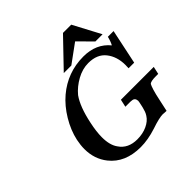

<svg xmlns="http://www.w3.org/2000/svg" viewBox="-214 -1002 1186 1186"><g transform="rotate(-45 379.0 -409.5)"><path d="M404 -650H338L510 -829H582L677 -650H614L526 -739ZM758 -284 747 -234H725Q683 -234 671 -223Q665 -213 656.5 -185.5Q648 -158 639 -114L622 -36Q620 -36 610.5 -36.5Q601 -37 600 -37Q596 -38 592 -38Q559 -38 489 -14Q415 10 351 10Q216 10 146 -78Q96 -141 96 -228Q96 -262 104 -301Q119 -370 159 -436.5Q199 -503 252 -548Q304 -592 365 -614.5Q426 -637 496 -637Q607 -637 669 -561Q675 -572 680 -585.5Q685 -599 689 -616H739L691 -388H642Q643 -403 643 -416Q643 -489 604.5 -538Q566 -587 489 -587Q438 -587 388 -559.5Q338 -532 304 -491Q262 -432 238 -317Q224 -252 224 -203Q224 -134 252 -96Q290 -39 370 -39Q418 -39 456 -56.5Q494 -74 512 -103Q520 -115 524.5 -128Q529 -141 533 -157Q538 -179 540 -189.5Q542 -200 542 -203Q542 -204 542 -205Q540 -232 514 -233Q511 -234 504 -234H460L471 -284Z"/></g></svg>

Font: New Athena Unicode
Style: Bold Italic
Weight: 700
Designer: J. Rusten 1997; rev. by R. Hancock 2001, 2002, rev. by D. Mastronarde 2002-2021
Foundry: Society for Classical Studies (formerly American Philological Association)
Version: Version 5.008